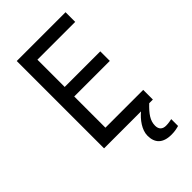

<svg xmlns="http://www.w3.org/2000/svg" viewBox="-277 -802 1110 1110"><g transform="rotate(-45 278.0 -247.0)"><path d="M398 116C398 75 421 43 466 0H496V-79H187V-334H478V-412H187V-635H496V-714H97V0H399C363 30 326 78 326 126C326 185 358 220 429 220C455 220 472 216 491 211V155C480 157 465 161 443 161C415 161 398 146 398 116Z"/></g></svg>

Font: Noto Sans Sunuwar
Style: Regular
Weight: 400
Designer: Anshuman Pandey
Foundry: Jamra Patel LLC
Version: Version 1.000